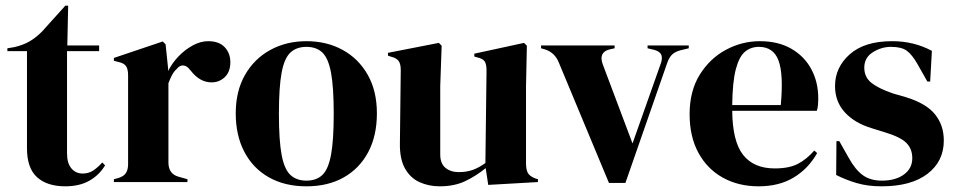

<svg xmlns="http://www.w3.org/2000/svg" viewBox="-20 -641 3367 676"><path d="M210 15Q146 15 110.5 -17Q75 -49 75 -119V-461H6V-471L30 -475Q61 -482 83.5 -495Q106 -508 128 -530L210 -621H220L217 -481H329V-461H216V-101Q216 -66 231.5 -48Q247 -30 271 -30Q292 -30 308 -40.5Q324 -51 340 -69L350 -59Q330 -25 295 -5Q260 15 210 15Z M381 0V-10L396 -14Q416 -20 423.5 -32Q431 -44 431 -63V-376Q431 -398 423.5 -408.5Q416 -419 396 -423L381 -427V-437L553 -495L563 -485L572 -399V-391Q586 -419 608.5 -442.5Q631 -466 658.5 -481Q686 -496 713 -496Q751 -496 771 -475Q791 -454 791 -422Q791 -388 771.5 -369.5Q752 -351 725 -351Q683 -351 651 -393L649 -395Q639 -409 626 -410.5Q613 -412 602 -398Q592 -389 585.5 -376.5Q579 -364 573 -348V-69Q573 -29 608 -19L640 -10V0Z M1059 15Q983 15 927 -16.5Q871 -48 840.5 -106Q810 -164 810 -242Q810 -320 842.5 -377Q875 -434 931.5 -465Q988 -496 1059 -496Q1130 -496 1186 -465.5Q1242 -435 1274.5 -378Q1307 -321 1307 -242Q1307 -163 1276.5 -105.5Q1246 -48 1190.5 -16.5Q1135 15 1059 15ZM1059 -5Q1094 -5 1115 -25Q1136 -45 1145.5 -96Q1155 -147 1155 -240Q1155 -334 1145.5 -385Q1136 -436 1115 -456Q1094 -476 1059 -476Q1024 -476 1002.5 -456Q981 -436 971.5 -385Q962 -334 962 -240Q962 -147 971.5 -96Q981 -45 1002.5 -25Q1024 -5 1059 -5Z M1528 15Q1489 15 1456.5 0Q1424 -15 1405.5 -48.5Q1387 -82 1388 -137L1391 -394Q1391 -417 1383 -427Q1375 -437 1358 -441L1346 -445V-455L1525 -490L1535 -480L1530 -338V-97Q1530 -65 1548.5 -50Q1567 -35 1595 -35Q1623 -35 1645 -43Q1667 -51 1689 -67L1693 -393Q1693 -416 1686 -425.5Q1679 -435 1660 -439L1650 -442V-452L1825 -490L1835 -480L1832 -338V-67Q1832 -45 1838 -33Q1844 -21 1864 -13L1874 -10V0L1699 10L1690 -49Q1657 -22 1618.5 -3.5Q1580 15 1528 15Z M2124 3 1947 -422Q1933 -456 1899 -467L1885 -471V-481H2144V-471L2126 -467Q2087 -457 2102 -415L2207 -136L2305 -413Q2313 -433 2309 -446Q2305 -459 2285 -465L2260 -471V-481H2405V-471L2376 -464Q2357 -459 2346.5 -449Q2336 -439 2329 -419L2182 3Z M2655 -496Q2720 -496 2766 -469.5Q2812 -443 2836.5 -397.5Q2861 -352 2861 -294Q2861 -283 2860 -271.5Q2859 -260 2856 -251H2558Q2559 -143 2596.5 -95.5Q2634 -48 2708 -48Q2758 -48 2789 -64Q2820 -80 2847 -111L2857 -102Q2826 -47 2774.5 -16Q2723 15 2651 15Q2580 15 2525 -15.5Q2470 -46 2439 -103Q2408 -160 2408 -239Q2408 -321 2444 -378.5Q2480 -436 2536.5 -466Q2593 -496 2655 -496ZM2652 -476Q2623 -476 2602.5 -458.5Q2582 -441 2570.5 -396.5Q2559 -352 2558 -271H2729Q2739 -380 2721 -428Q2703 -476 2652 -476Z M3084 15Q3035 15 2996 3.5Q2957 -8 2924 -25L2925 -144H2935L2969 -84Q2991 -44 3017.5 -24.5Q3044 -5 3085 -5Q3133 -5 3162.5 -26.5Q3192 -48 3192 -84Q3192 -117 3171 -138Q3150 -159 3093 -176L3051 -189Q2990 -207 2955 -245Q2920 -283 2920 -338Q2920 -404 2972 -450Q3024 -496 3121 -496Q3160 -496 3194.5 -487.5Q3229 -479 3261 -462L3255 -354H3245L3210 -416Q3191 -449 3172.5 -462.5Q3154 -476 3117 -476Q3083 -476 3053 -457Q3023 -438 3023 -403Q3023 -369 3048.5 -349Q3074 -329 3124 -312L3169 -299Q3241 -277 3272 -238.5Q3303 -200 3303 -146Q3303 -73 3245.5 -29Q3188 15 3084 15Z"/></svg>

Font: DM Serif Display
Style: Regular
Weight: 400
Designer: Colophon Foundry, Frank Grießhammer
Foundry: Colophon Foundry
Version: Version 5.200; ttfautohint (v1.8.3)